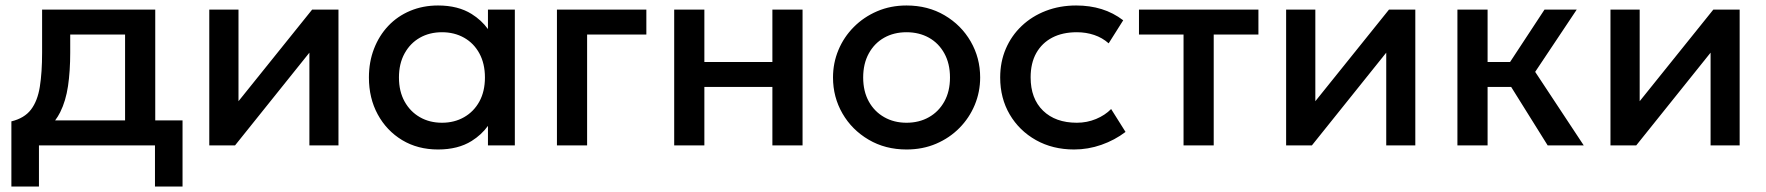

<svg xmlns="http://www.w3.org/2000/svg" viewBox="-20 -530 6440 700"><path d="M21.5 150V-87.5Q69 -99 93 -130.5Q117 -162 125.2 -213.8Q133.5 -265.5 133.5 -338.5V-495H546V-91H645.5V150H545V0H122V150ZM436 -91V-404H236V-338.5Q236 -271 228 -216.5Q220 -162 199.5 -121Q191.5 -105 181 -91Z M743 0V-495H849.5V-161L1118 -495H1214V0H1108V-338L837 0Z M1577 15Q1503 15 1446.2 -19.2Q1389.5 -53.5 1357.2 -112.8Q1325 -172 1325 -247.5Q1325 -304 1343.5 -352Q1362 -400 1395.5 -435.5Q1429 -471 1475.5 -490.5Q1522 -510 1577 -510Q1650 -510 1699.5 -479Q1735.5 -456.5 1759 -424V-495H1857V0H1759V-71Q1735.5 -38.5 1699.5 -16Q1650 15 1577 15ZM1591.5 -82.5Q1636.5 -82.5 1672 -102.8Q1707.5 -123 1727.8 -160Q1748 -197 1748 -247.5Q1748 -298 1727.8 -335.2Q1707.5 -372.5 1672 -392.5Q1636.5 -412.5 1591.5 -412.5Q1546 -412.5 1510.8 -392.5Q1475.5 -372.5 1455 -335.2Q1434.5 -298 1434.5 -247.5Q1434.5 -197 1455 -160Q1475.5 -123 1510.8 -102.8Q1546 -82.5 1591.5 -82.5Z M2010.5 0V-495H2336.5V-404H2120.5V0Z M2438 0V-495H2548V-304H2796V-495H2906V0H2796V-213H2548V0Z M3285 15Q3207.5 15 3146.8 -20.8Q3086 -56.5 3051.5 -116.2Q3017 -176 3017 -247.5Q3017 -300.5 3036.8 -347.8Q3056.5 -395 3092.8 -431.5Q3129 -468 3178 -489Q3227 -510 3285 -510Q3363 -510 3423.8 -474.2Q3484.5 -438.5 3519 -378.8Q3553.5 -319 3553.5 -247.5Q3553.5 -195 3533.8 -147.5Q3514 -100 3478 -63.5Q3442 -27 3393 -6Q3344 15 3285 15ZM3285 -82.5Q3331 -82.5 3366.8 -102.8Q3402.5 -123 3423 -160Q3443.5 -197 3443.5 -247.5Q3443.5 -298 3423 -335.2Q3402.5 -372.5 3366.8 -392.5Q3331 -412.5 3285 -412.5Q3239 -412.5 3203.5 -392.5Q3168 -372.5 3147.5 -335.2Q3127 -298 3127 -247.5Q3127 -197 3147.5 -160Q3168 -123 3203.8 -102.8Q3239.5 -82.5 3285 -82.5Z M3896 15Q3818 15 3757 -19.2Q3696 -53.5 3661.2 -112.8Q3626.5 -172 3626.5 -247.5Q3626.5 -304.5 3647 -352.2Q3667.5 -400 3705 -435.5Q3742.5 -471 3793.2 -490.5Q3844 -510 3903.5 -510Q3953.5 -510 3996.2 -496.8Q4039 -483.5 4075 -456L4022 -372Q3999 -392.5 3969.2 -402.5Q3939.5 -412.5 3906 -412.5Q3854 -412.5 3816.5 -393Q3779 -373.5 3758.2 -336.8Q3737.5 -300 3737.5 -248Q3737.5 -170.5 3782.8 -126.5Q3828 -82.5 3906 -82.5Q3943 -82.5 3976 -96.2Q4009 -110 4031 -132.5L4083.5 -49Q4044 -19 3995.5 -2Q3947 15 3896 15Z M4295 0V-404H4132.5V-495H4568V-404H4405V0Z M4669 0V-495H4775.5V-161L5044 -495H5140V0H5034V-338L4763 0Z M5293.5 0V-495H5403.5V-304H5485.5L5611 -495H5728.5L5577 -268L5754 0H5622.5L5489.5 -213H5403.5V0Z M5851.5 0V-495H5958V-161L6226.5 -495H6322.5V0H6216.5V-338L5945.5 0Z"/></svg>

Font: Geologica EX
Style: Regular
Weight: 400
Designer: Sindre Bremnes, Frode Helland
Foundry: Monokrom Skriftforlag AS
Version: Version 1.010;gftools[0.9.28]